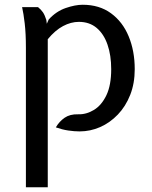

<svg xmlns="http://www.w3.org/2000/svg" viewBox="-20 -547 638 808"><path d="M89 241V-346Q89 -406 84 -448.5Q79 -491 73 -517H140Q153 -506.5 160.8 -495Q168.5 -483.5 175 -463L177 -447L185 -465Q216.5 -499.5 256.5 -513.2Q296.5 -527 328 -527Q398 -527 447 -491.2Q496 -455.5 521.5 -394Q547 -332.5 547 -256Q547 -196 528 -147.8Q509 -99.5 476 -65Q443 -30.5 401.5 -12.2Q360 6 315 6Q292.5 6 267.2 2.2Q242 -1.5 215 -11Q229.5 -36 252 -51.5Q274.5 -67 309 -66Q343.5 -65 375.5 -84.5Q407.5 -104 427.8 -146.2Q448 -188.5 448 -256Q448 -314 432.5 -359Q417 -404 386.8 -429.5Q356.5 -455 312 -455Q278.5 -455 245.2 -437.2Q212 -419.5 181 -382V241Z"/></svg>

Font: Expletus Sans
Style: Regular
Weight: 400
Designer: Jasper de Waard
Foundry: Designtown
Version: Version 7.500